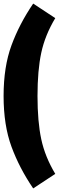

<svg xmlns="http://www.w3.org/2000/svg" viewBox="-20 -885 328 1070"><path d="M288 -784Q231 -689 210 -591Q189 -493 189 -350Q189 -207 210 -109Q231 -11 288 84L165 165Q88 52 44 -67.5Q0 -187 0 -350Q0 -513 44 -632.5Q88 -752 165 -865Z"/></svg>

Font: Fira Sans Extra Condensed Black
Style: Regular
Weight: 900
Width: 1
Designer: Carrois Corporate & Edenspiekermann AG
Foundry: Carrois Corporate GbR & Edenspiekermann AG
Version: Version 4.203